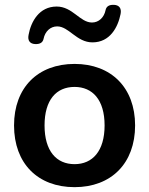

<svg xmlns="http://www.w3.org/2000/svg" viewBox="-20 -763 616 793"><path d="M125 -581C146 -580 157 -588 160 -603C166 -633 188 -654 216 -654C265 -654 296 -588 362 -588C434 -588 467 -650 478 -705C483 -730 471 -742 451 -743C430 -744 419 -736 416 -721C410 -691 388 -670 360 -670C310 -670 280 -736 214 -736C142 -736 108 -674 98 -619C93 -594 105 -582 125 -581ZM288 10C439 10 538 -88 538 -245C538 -401 439 -499 288 -499C136 -499 38 -401 38 -245C38 -88 136 10 288 10ZM288 -85C213 -85 164 -139 164 -245C164 -351 213 -404 288 -404C362 -404 412 -351 412 -245C412 -139 362 -85 288 -85Z"/></svg>

Font: Nunito
Style: Bold
Weight: 700
Designer: Vernon Adams
Foundry: Vernon Adams
Version: Version 3.602